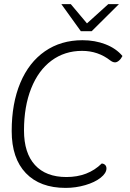

<svg xmlns="http://www.w3.org/2000/svg" viewBox="-20 -906 636 936"><path d="M37 -267Q37 -402 79 -502Q121 -602 199 -656Q277 -710 382 -710Q443 -710 494.5 -690Q546 -670 577 -633Q570 -619 560 -610.5Q550 -602 541 -602Q530 -602 518 -611Q458 -658 380 -658Q295 -658 231 -610.5Q167 -563 132 -475Q97 -387 97 -270Q97 -160 150.5 -101.5Q204 -43 304 -43Q409 -43 476 -109Q487 -108 493 -101.5Q499 -95 499 -85Q499 -62 470.5 -39.5Q442 -17 395.5 -3.5Q349 10 300 10Q175 10 106 -62Q37 -134 37 -267ZM279 -886H325L404 -792L508 -886H560L427 -754H374Z"/></svg>

Font: Krub Light
Style: Italic
Weight: 300
Italic angle: -8°
Designer: Ekaluck Peanpanawate
Foundry: Cadson Demak Co.,Ltd.
Version: Version 1.000; ttfautohint (v1.6)